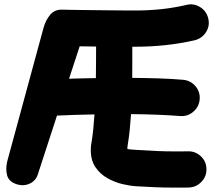

<svg xmlns="http://www.w3.org/2000/svg" viewBox="-20 -775 983 885"><path d="M939.9 -689.9Q948.2 -656.2 929.7 -627Q911.1 -597.7 877.4 -589.4Q811 -574.2 742.4 -566.9Q673.8 -559.6 602.5 -559.6Q597.7 -559.6 589.8 -559.6Q589.8 -552.7 589.8 -546.4Q589.8 -515.1 589.8 -482.2Q589.8 -449.2 589.4 -416Q653.8 -415.5 714.1 -413.6Q774.4 -411.6 823.7 -407.2Q858.4 -404.3 880.9 -377.9Q903.3 -351.6 900.4 -316.9Q897.5 -282.7 871.1 -260Q844.7 -237.3 810.1 -240.2Q765.1 -243.7 706.3 -246.1Q647.5 -248.5 584 -249Q581.5 -211.9 578.1 -178Q574.7 -144 569.8 -114.3Q567.9 -102.1 567.4 -97.2Q566.9 -92.3 566.9 -89.4Q566.9 -87.4 584 -85.9Q601.1 -84.5 618.2 -83.5Q664.6 -80.6 703.1 -78.9Q741.7 -77.1 787.1 -77.1Q802.7 -77.1 816.9 -77.1Q831.1 -77.1 845.7 -77.6Q880.4 -78.6 905.8 -54.7Q931.2 -30.8 931.6 3.9Q932.6 38.1 908.4 63.2Q884.3 88.4 849.6 89.4Q833.5 89.8 818.1 89.8Q802.7 89.8 787.1 89.8Q738.8 89.8 697 88.1Q655.3 86.4 608.4 83.5Q580.1 82 544.2 73.5Q508.3 64.9 474.9 46.1Q441.4 27.3 419.9 -4.4Q398.4 -36.1 398.4 -84.5Q398.4 -95.2 399.4 -103.8Q400.4 -112.3 402.3 -121.6Q406.7 -147.5 409.9 -179.4Q413.1 -211.4 415.5 -247.6Q369.6 -246.6 324 -245.4Q278.3 -244.1 242.7 -242.2L155.3 25.9Q146 58.6 115.5 72Q85 85.4 50.3 71.8Q19 59.6 12.2 31Q5.4 2.4 13.2 -30.8L180.7 -647Q189.9 -681.2 211.2 -706.8Q232.4 -732.4 269 -730.5Q277.8 -730 311.3 -729.5Q344.7 -729 389.6 -728.5Q434.6 -728 479.7 -727.5Q524.9 -727.1 558.8 -726.8Q592.8 -726.6 602.5 -726.6Q665.5 -726.6 724.9 -732.9Q784.2 -739.3 839.4 -752.4Q873 -760.7 902.6 -742.2Q932.1 -723.6 939.9 -689.9ZM347.2 -561.5 298.3 -412.1Q328.1 -413.1 359.6 -413.8Q391.1 -414.6 421.9 -415Q422.4 -449.2 422.6 -482.4Q422.9 -515.6 422.9 -546.4Q422.9 -553.2 422.9 -560.5Q403.8 -561 384.5 -561Q365.2 -561 347.2 -561.5Z"/></svg>

Font: Mikhak Black
Style: Regular
Weight: 900
Designer: Amin Abedi
Version: Version 3.3